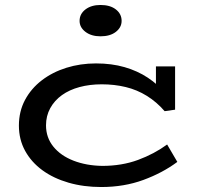

<svg xmlns="http://www.w3.org/2000/svg" viewBox="-20 -738 800 772"><path d="M387 14Q316 14 255.5 -3.5Q195 -21 150.5 -53.5Q106 -86 81 -131.5Q56 -177 56 -233Q56 -290 80.5 -336Q105 -382 148 -415Q191 -448 247 -465.5Q303 -483 366 -483Q429 -483 481 -468Q533 -453 574.5 -425.5Q616 -398 645 -362H607V-471H684V-297L642 -291Q610 -328 570.5 -352.5Q531 -377 485.5 -388Q440 -399 389 -399Q341 -399 300 -388Q259 -377 229 -355.5Q199 -334 182 -303Q165 -272 165 -234Q165 -185 194.5 -148.5Q224 -112 275.5 -92Q327 -72 391 -71Q470 -71 535 -95Q600 -119 652 -157L693 -87Q634 -43 556.5 -14.5Q479 14 387 14ZM384 -592Q347 -592 323.5 -610Q300 -628 300 -654Q300 -682 323.5 -700Q347 -718 384 -718Q423 -718 446 -700Q469 -682 469 -654Q469 -628 446 -610Q423 -592 384 -592Z"/></svg>

Font: BioRhyme SemiExpanded
Style: Regular
Weight: 400
Width: 6
Designer: Aoife Mooney
Foundry: Aoife Mooney Type
Version: Version 1.600;gftools[0.9.33]